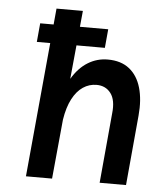

<svg xmlns="http://www.w3.org/2000/svg" viewBox="-50 -731 662 776"><g transform="rotate(5 280.5 -343.0)"><path d="M80.5 -545 87.5 -621H363.5L356.5 -545ZM84 0 148 -686H255L228 -408Q255 -453.5 292 -476.2Q329 -499 372.5 -499Q426.5 -499 460.2 -472.2Q494 -445.5 508 -397Q522 -348.5 516 -284L490 0H383L409 -284Q415 -338 394.2 -365.5Q373.5 -393 336.5 -393Q306.5 -393 281.5 -376.2Q256.5 -359.5 238.8 -325.8Q221 -292 213 -241L190 0Z"/></g></svg>

Font: Karla
Style: Bold Italic
Weight: 700
Italic angle: -8°
Designer: Jonathan Pinhorn
Version: Version 2.004;gftools[0.9.33]